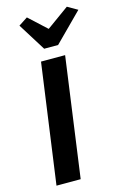

<svg xmlns="http://www.w3.org/2000/svg" viewBox="-150 -1092 753 1158"><g transform="rotate(-15 227.0 -513.0)"><path d="M52 0 155.5 -747H306L203 0ZM194 -817 86 -990 142 -1026.5 251.5 -925.5 391.5 -1026.5 454 -990.5 281 -817Z"/></g></svg>

Font: Merriweather Sans Italic
Style: Bold
Weight: 700
Italic angle: -7.5°
Designer: Eben Sorkin
Foundry: Eben Sorkin
Version: Version 1.008; ttfautohint (v1.7.19-72a1) -l 8 -r 50 -G 200 